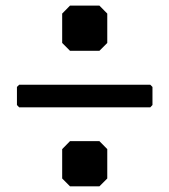

<svg xmlns="http://www.w3.org/2000/svg" viewBox="-20 -700 600 680"><path d="M520 -328.1 512.2 -319.8H47.9L40 -328.1V-392.1L47.9 -399.9H512.2L520 -392.1ZM200.2 -171.9 228 -200.2H332L359.9 -171.9V-67.9L332 -40H228L200.2 -67.9ZM200.2 -651.9 228 -680.2H332L359.9 -651.9V-547.9L332 -520H228L200.2 -547.9Z"/></svg>

Font: Yokawerad
Style: Regular
Weight: 500
Designer: gluk
Foundry: gluk
Version: Version 0.79